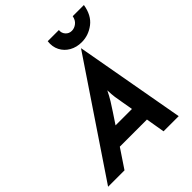

<svg xmlns="http://www.w3.org/2000/svg" viewBox="-267 -934 1063 1063"><g transform="rotate(-45 264.5 -403.0)"><path d="M-43.8 0 391.7 -647.2H393.1L509 0H390.3L371.5 -111.1H159L84.7 0ZM225.7 -211.1H354.2L343.1 -275Q338.2 -300.7 334.7 -324.7Q331.2 -348.6 330.6 -380.6Q315.3 -349.3 300.3 -325Q285.4 -300.7 268.1 -275ZM419.4 -668.8Q379.2 -668.8 347.9 -686.5Q316.7 -704.2 300.7 -735.4Q284.7 -766.7 289.6 -806.2H377.1Q374.3 -784.7 388.5 -768.4Q402.8 -752.1 425 -752.1Q445.1 -752.1 462.8 -766Q480.6 -779.9 485.4 -806.2H572.9Q561.8 -736.8 517.4 -702.8Q472.9 -668.8 419.4 -668.8Z"/></g></svg>

Font: Afacad
Style: Bold Italic
Weight: 700
Italic angle: -14°
Designer: Kristian Moeller
Foundry: Dicotype
Version: Version 1.000; ttfautohint (v1.8.4.7-5d5b)